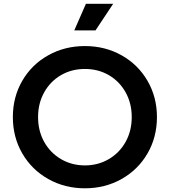

<svg xmlns="http://www.w3.org/2000/svg" viewBox="-20 -1006 918 1038"><path d="M49.5 -373Q49.5 -481.5 100.5 -569.4Q151.5 -657.2 240.8 -707.1Q330 -757 439 -757Q548 -757 637.1 -707.1Q726.2 -657.2 777.4 -569.2Q828.5 -481.2 828.5 -373Q828.5 -264.5 777.5 -176.5Q726.5 -88.5 637.2 -38.2Q548 12 439 12Q330 12 240.8 -38.2Q151.5 -88.5 100.5 -176.5Q49.5 -264.5 49.5 -373ZM692.2 -373Q692.2 -447.2 659.2 -506.6Q626.2 -566 568.6 -599.6Q511 -633.2 439 -633.2Q367 -633.2 309.4 -599.6Q251.8 -566 218.8 -506.6Q185.8 -447.2 185.8 -373Q185.8 -298.5 218.8 -239.1Q251.8 -179.8 309.8 -145.8Q367.8 -111.8 439 -111.8Q510.2 -111.8 568.2 -145.8Q626.2 -179.8 659.2 -239.1Q692.2 -298.5 692.2 -373ZM444.5 -985.5H591.8L496.2 -841.5H381.5Z"/></svg>

Font: Trafiko Sans Variable
Style: Regular
Weight: 400
Designer: Gumpita Rahayu / Trafiko
Foundry: Tokotype / Trafiko
Version: Version 0.001;FEAKit 1.0